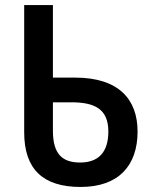

<svg xmlns="http://www.w3.org/2000/svg" viewBox="-20 -734 605 762"><path d="M300 8C451 8 526 -77 526 -212C526 -339 452 -426 278 -426H190V-714H76V-209C76 -62 151 8 300 8ZM298 -89C226 -89 190 -124 190 -215V-328H263C355 -328 410 -302 410 -212C410 -127 368 -89 298 -89Z"/></svg>

Font: Noto Sans UI SemiCondensed Medium
Style: Regular
Weight: 500
Width: 4
Designer: Monotype Design Team
Foundry: Monotype Imaging Inc.
Version: Version 1.901